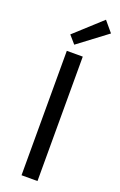

<svg xmlns="http://www.w3.org/2000/svg" viewBox="-182 -1016 662 1063"><g transform="rotate(20 148.5 -484.5)"><path d="M100 -733H194V0H100ZM87 -825 245 -969 297 -907 127 -779Z"/></g></svg>

Font: Kinto Sans
Style: Regular
Weight: 400
Designer: Authors: Ryoko NISHIZUKA  (kana & ideographs); Paul D. Hunt (Latin, Greek & Cyrillic); Wenlong ZHANG  (bopomofo); Sandol
Foundry: Adobe Systems Incorporated, ookami Inc.
Version: Version 0.001